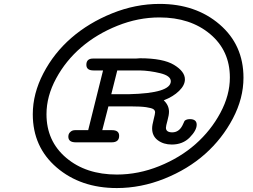

<svg xmlns="http://www.w3.org/2000/svg" viewBox="-20 -725 1290 978"><path d="M147 -143.1Q147 -248 200.9 -351.6Q254.9 -455.1 343.5 -532Q432.1 -608.9 551 -657Q669.9 -705.1 793 -705.1Q977.1 -705.1 1098.6 -600.6Q1220.2 -496.1 1220.2 -329.1Q1220.2 -224.1 1166 -121.1Q1111.8 -18.1 1024.4 59.6Q937 137.2 817.6 185.1Q698.2 232.9 575.2 232.9Q391.1 232.9 269 128.4Q147 23.9 147 -143.1ZM216.8 -143.1Q216.8 -5.9 317.4 79.1Q418 164.1 575.2 164.1Q685.1 164.1 791.5 121.1Q897.9 78.1 976.1 9Q1054.2 -60.1 1102.5 -150.1Q1150.9 -240.2 1150.9 -330.1Q1150.9 -467.3 1050 -551.8Q949.2 -636.2 792 -636.2Q684.1 -636.2 578.6 -594Q473.1 -551.8 394 -483.9Q314.9 -416 265.9 -325.4Q216.8 -234.9 216.8 -143.1ZM328.1 -28.8Q328.1 -34.7 330.1 -41.3Q332 -47.9 340.6 -54.9Q349.1 -62 362.8 -62H429.2L504.9 -366.2H456.1Q419.9 -366.2 419.9 -395Q419.9 -427.2 455.1 -426.8H671.9Q675.8 -426.8 682.9 -427.5Q689.9 -428.2 692.9 -428.2Q811 -428.2 866.5 -394.5Q921.9 -360.8 921.9 -320.8Q921.9 -291 892.3 -262Q862.8 -232.9 814 -213.9Q840.8 -189 840.8 -155.8Q840.8 -138.7 833 -110.8Q825.2 -83 825.2 -74.2Q825.2 -51.3 856.9 -50.8Q891.1 -50.8 909.2 -85.9Q911.1 -88.9 914.6 -97.4Q918 -106 919.9 -108.9Q921.9 -111.8 929 -115Q936 -118.2 946.8 -118.2Q981.9 -118.2 981.9 -89.8Q981.9 -61 946.5 -24.9Q911.1 11.2 855 11.2Q813 11.2 783.9 -10.5Q754.9 -32.2 754.9 -70.8Q754.9 -86.9 762.5 -116Q770 -145 770 -152.8Q770 -162.6 761.5 -168.7Q752.9 -174.8 724.9 -179Q696.8 -183.1 646 -183.1H532.2L501 -62H550.8Q586.9 -62 586.9 -33.2Q586.9 0 548.8 0H366.2Q328.1 0 328.1 -28.8ZM546.9 -245.1H634.8Q849.6 -250 850.1 -311Q850.1 -338.9 796.1 -352.1Q742.2 -365.2 691.9 -366.2H577.1V-365.2Z"/></svg>

Font: CMU Typewriter Text Variable Width
Style: Italic
Weight: 500
Italic angle: -14.04°
Version: Version 0.7.0